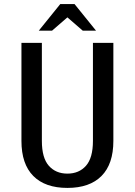

<svg xmlns="http://www.w3.org/2000/svg" viewBox="-20 -910 660 940"><path d="M85 0ZM310 -60Q367 -60 401 -98.5Q435 -137 435 -220V-700H535V-220Q535 -107 477 -48.5Q419 10 310 10Q201 10 143 -48.5Q85 -107 85 -220V-700H185V-220Q185 -137 219 -98.5Q253 -60 310 -60ZM345 -890 450 -760H385L310 -825L235 -760H170L275 -890Z"/></svg>

Font: Scada
Style: Regular
Weight: 400
Designer: Jovanny Lemonad
Foundry: Jovanny Lemonad
Version: Version 3.005; ttfautohint (v0.91) -l 8 -r 50 -G 200 -x 0 -w